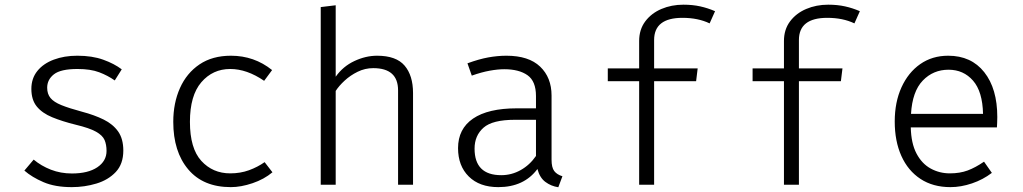

<svg xmlns="http://www.w3.org/2000/svg" viewBox="-20 -785 4348 816"><path d="M285.6 -47.7Q354.4 -47.7 393.6 -74.1Q432.8 -100.5 432.8 -143.6Q432.8 -170.3 424.4 -190Q415.9 -209.7 387.9 -225.4Q360 -241 302.1 -254.9Q244.1 -269.2 201.8 -286.7Q159.5 -304.1 136.4 -332.3Q113.3 -360.5 113.3 -407.2Q113.3 -451.8 138.7 -483.3Q164.1 -514.9 208.5 -531.5Q252.8 -548.2 308.7 -548.2Q371.8 -548.2 418.7 -531.3Q465.6 -514.4 497.4 -490.3L467.7 -443.1Q437.9 -464.1 401.5 -477.9Q365.1 -491.8 309.2 -491.8Q237.9 -491.8 209.2 -469.2Q180.5 -446.7 180.5 -412.3Q180.5 -385.6 194.6 -368.5Q208.7 -351.3 241 -338.2Q273.3 -325.1 328.2 -310.3Q381 -296.4 420.5 -276.9Q460 -257.4 482.1 -226.2Q504.1 -194.9 504.1 -145.1Q504.1 -88.2 472.1 -54.1Q440 -20 389.7 -4.9Q339.5 10.3 285.1 10.3Q213.8 10.3 164.9 -10.8Q115.9 -31.8 83.6 -60L123.1 -106.7Q154.9 -80 196.4 -63.8Q237.9 -47.7 285.6 -47.7Z M958.5 -48.2Q1001.5 -48.2 1038.2 -61.5Q1074.9 -74.9 1104.6 -95.9L1137.9 -52.8Q1102.6 -23.1 1053.3 -6.4Q1004.1 10.3 961 10.3Q843.6 10.3 780 -65.1Q716.4 -140.5 716.4 -267.2Q716.4 -347.2 744.9 -410.8Q773.3 -474.4 827.9 -511.3Q882.6 -548.2 961.5 -548.2Q1060.5 -548.2 1136.4 -487.2L1102.6 -441.5Q1029.2 -491.8 958.5 -491.8Q884.1 -491.8 835.6 -435.4Q787.2 -379 787.2 -267.2Q787.2 -154.4 835.6 -101.3Q884.1 -48.2 958.5 -48.2Z M1406.7 -762.6V-459Q1437.9 -503.1 1486.2 -525.6Q1534.4 -548.2 1582.6 -548.2Q1663.6 -548.2 1699.5 -506.2Q1735.4 -464.1 1735.4 -389.7V0H1671.8V-401Q1671.8 -495.4 1566.2 -495.4Q1531.3 -495.4 1500 -480Q1468.7 -464.6 1444.6 -442.3Q1420.5 -420 1406.7 -398.5V0H1343.1V-754.9Z M2324.1 -106.2Q2324.1 -73.3 2335.4 -58.2Q2346.7 -43.1 2370.3 -35.9L2352.8 10.8Q2322.1 6.2 2297.9 -11.8Q2273.8 -29.7 2264.1 -66.7Q2206.7 10.3 2097.9 10.3Q2017.9 10.3 1972.3 -34.9Q1926.7 -80 1926.7 -155.4Q1926.7 -237.4 1990.5 -281Q2054.4 -324.6 2176.4 -324.6H2257.9V-376.9Q2257.9 -440 2221.8 -465.4Q2185.6 -490.8 2123.1 -490.8Q2095.9 -490.8 2061.5 -484.6Q2027.2 -478.5 1985.1 -463.6L1966.7 -515.9Q2015.4 -533.8 2055.1 -541Q2094.9 -548.2 2132.3 -548.2Q2227.2 -548.2 2275.6 -501.8Q2324.1 -455.4 2324.1 -379ZM2110.3 -40.5Q2154.4 -40.5 2192.8 -62.1Q2231.3 -83.6 2257.9 -122.1V-275.9H2168.7Q2072.8 -275.9 2034.9 -242.3Q1996.9 -208.7 1996.9 -153.3Q1996.9 -40.5 2110.3 -40.5Z M2884.6 -765.1Q2923.6 -765.1 2955.9 -757.9Q2988.2 -750.8 3019 -737.4L2995.9 -685.6Q2946.7 -709.2 2880.5 -709.2Q2760 -709.2 2760 -614.9V-494.4H2945.1L2938.5 -440H2760V0H2696.4V-440H2563.1V-494.4H2696.4V-610.8Q2696.4 -659.5 2722.3 -694.1Q2748.2 -728.7 2791 -746.9Q2833.8 -765.1 2884.6 -765.1Z M3500 -765.1Q3539 -765.1 3571.3 -757.9Q3603.6 -750.8 3634.4 -737.4L3611.3 -685.6Q3562.1 -709.2 3495.9 -709.2Q3375.4 -709.2 3375.4 -614.9V-494.4H3560.5L3553.8 -440H3375.4V0H3311.8V-440H3178.5V-494.4H3311.8V-610.8Q3311.8 -659.5 3337.7 -694.1Q3363.6 -728.7 3406.4 -746.9Q3449.2 -765.1 3500 -765.1Z M3850.8 -243.6Q3852.3 -175.9 3875.1 -132.6Q3897.9 -89.2 3935.4 -68.7Q3972.8 -48.2 4016.9 -48.2Q4059.5 -48.2 4092.6 -60.5Q4125.6 -72.8 4162.1 -97.9L4195.4 -50.3Q4157.9 -21.5 4111 -5.6Q4064.1 10.3 4019.5 10.3Q3945.1 10.3 3892.1 -24.6Q3839 -59.5 3810.8 -122.3Q3782.6 -185.1 3782.6 -268.7Q3782.6 -350.8 3811.3 -413.8Q3840 -476.9 3891 -512.6Q3942.1 -548.2 4009.7 -548.2Q4107.7 -548.2 4163.1 -478.2Q4218.5 -408.2 4218.5 -287.7Q4218.5 -273.8 4217.9 -262.8Q4217.4 -251.8 4216.9 -243.6ZM4011.3 -488.7Q3946.2 -488.7 3901.8 -442.6Q3857.4 -396.4 3851.8 -301H4157.9Q4155.9 -395.9 4115.4 -442.3Q4074.9 -488.7 4011.3 -488.7Z"/></svg>

Font: Fira Code Light
Style: Regular
Weight: 300
Monospace: yes
Designer: Carrois Corporate, Edenspiekermann AG, Nikita Prokopov
Foundry: Carrois Corporate, Edenspiekermann AG, Nikita Prokopov
Version: Version 6.000; ttfautohint (v1.8.2) -l 8 -r 50 -G 200 -x 14 